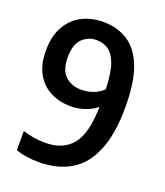

<svg xmlns="http://www.w3.org/2000/svg" viewBox="-139 -844 813 947"><g transform="rotate(20 267.0 -370.5)"><path d="M241 -749.5Q312 -749.5 367.2 -715.8Q422.5 -682 454 -603.8Q485.5 -525.5 485.5 -391.5Q485.5 -249 448.2 -160.5Q411 -72 341.8 -31.2Q272.5 9.5 176 9.5Q143.5 9.5 111.8 5Q80 0.5 55 -9.5V-110Q109 -91 173.5 -91Q265.5 -91 314 -149.2Q362.5 -207.5 365 -349Q339 -327 303.2 -315Q267.5 -303 228 -303Q172.5 -303 125.5 -326Q78.5 -349 50 -397.2Q21.5 -445.5 21.5 -520.5Q21.5 -595.5 50 -646.5Q78.5 -697.5 128.2 -723.5Q178 -749.5 241 -749.5ZM250.5 -397.5Q280.5 -397.5 310.8 -407.8Q341 -418 364.5 -441.5Q362 -526.5 345.2 -572.5Q328.5 -618.5 301.2 -636.2Q274 -654 239.5 -654Q196.5 -654 165.2 -624Q134 -594 134 -525.5Q134 -457.5 167.5 -427.5Q201 -397.5 250.5 -397.5Z"/></g></svg>

Font: Encode Sans Condensed Condensed SemiBold
Style: Regular
Weight: 600
Width: 3
Designer: Multiple Designers
Foundry: Impallari Type
Version: Version 3.000; ttfautohint (v1.8.3) -l 8 -r 50 -G 200 -x 14 